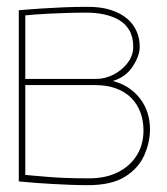

<svg xmlns="http://www.w3.org/2000/svg" viewBox="-20 -531 488 562"><path d="M310 -294Q348 -305 368.5 -336.5Q389 -368 389 -394Q389 -418 380 -439Q371 -460 352.5 -476Q334 -492 305.5 -501.5Q277 -511 237 -511Q200 -511 164.5 -509.5Q129 -508 99.5 -506Q70 -504 52.5 -502.5Q35 -501 35 -501V0Q38 0 51.5 1.5Q65 3 86.5 4.5Q108 6 134 7.5Q160 9 186.5 10Q213 11 237 11Q306 11 345.5 -13.5Q385 -38 402 -76Q419 -114 419 -152Q419 -205 389.5 -243Q360 -281 310 -294ZM235 -494Q260 -494 284 -489Q308 -484 327.5 -473Q347 -462 358.5 -442.5Q370 -423 370 -394Q370 -369 354 -347.5Q338 -326 313 -313Q288 -300 261 -300H54V-486Q65 -487 82.5 -488.5Q100 -490 123 -491Q146 -492 174 -493Q202 -494 235 -494ZM240 -9Q206 -9 176.5 -10Q147 -11 123 -13Q99 -15 81.5 -16.5Q64 -18 54 -19V-282H257Q293 -282 320 -272Q347 -262 364.5 -244Q382 -226 391 -202Q400 -178 400 -149Q400 -108 380.5 -76.5Q361 -45 325.5 -27Q290 -9 240 -9Z"/></svg>

Font: Advent Pro Thin
Style: Regular
Weight: 250
Version: Version 3.000